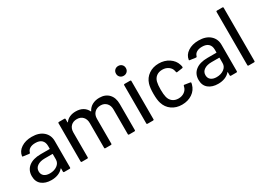

<svg xmlns="http://www.w3.org/2000/svg" viewBox="-16 -1414 2907 2120"><g transform="rotate(-30 1438.0 -354.0)"><path d="M40 -138Q40 -214 94.5 -257Q149 -300 247 -300H359Q363 -300 363 -304V-338Q363 -385 336 -411Q309 -437 256 -437Q213 -437 186 -420.5Q159 -404 152 -375Q149 -365 140 -366L67 -376Q55 -377 57 -384Q65 -443 120 -479.5Q175 -516 256 -516Q348 -516 401 -469.5Q454 -423 454 -348V-10Q454 0 444 0H373Q363 0 363 -10V-50Q363 -52 361 -53Q359 -54 358 -52Q334 -23 295.5 -7.5Q257 8 209 8Q133 8 86.5 -29.5Q40 -67 40 -138ZM230 -65Q286 -65 324.5 -93Q363 -121 363 -166V-233Q363 -237 359 -237H263Q203 -237 167.5 -212.5Q132 -188 132 -146Q132 -107 158.5 -86Q185 -65 230 -65Z M588 -10V-498Q588 -508 598 -508H669Q679 -508 679 -498V-457Q679 -455 681 -454.5Q683 -454 684 -456Q705 -486 739 -501Q773 -516 816 -516Q868 -516 905 -495Q942 -474 962 -433Q964 -426 967 -433Q988 -474 1027 -495Q1066 -516 1117 -516Q1193 -516 1236.5 -470Q1280 -424 1280 -344V-10Q1280 0 1270 0H1200Q1190 0 1190 -10V-326Q1190 -376 1161.5 -406Q1133 -436 1087 -436Q1039 -436 1009.5 -406.5Q980 -377 980 -327V-10Q980 0 969 0H899Q888 0 888 -10V-326Q888 -376 860 -406Q832 -436 785 -436Q737 -436 708.5 -407.5Q680 -379 679 -330V-10Q679 0 669 0H598Q588 0 588 -10Z M1426 -11V-499Q1426 -509 1437 -509H1507Q1518 -509 1518 -499V-11Q1518 -1 1507 -1H1437Q1426 -1 1426 -11ZM1474 -716Q1501 -716 1519 -698.5Q1537 -681 1537 -653Q1537 -626 1519 -608.5Q1501 -591 1474 -591Q1447 -591 1429 -608.5Q1411 -626 1411 -653Q1411 -681 1429 -698.5Q1447 -716 1474 -716Z M1672 -134Q1658 -176 1658 -256Q1658 -331 1672 -377Q1692 -441 1746 -478.5Q1800 -516 1874 -516Q1948 -516 2003.5 -479Q2059 -442 2077 -384Q2084 -363 2084 -352V-350Q2084 -343 2075 -341L2004 -331H2002Q1996 -331 1994 -340L1991 -354Q1984 -390 1951.5 -413.5Q1919 -437 1874 -437Q1829 -437 1799 -414Q1769 -391 1759 -351Q1750 -315 1750 -255Q1750 -194 1759 -159Q1769 -118 1799 -94.5Q1829 -71 1874 -71Q1917 -71 1949 -93.5Q1981 -116 1990 -153L1992 -162Q1994 -173 2004 -171L2073 -160Q2082 -159 2082 -151Q2082 -146 2078 -132Q2061 -67 2005.5 -29.5Q1950 8 1874 8Q1800 8 1746 -30Q1692 -68 1672 -134Z M2166 -138Q2166 -214 2220.5 -257Q2275 -300 2373 -300H2485Q2489 -300 2489 -304V-338Q2489 -385 2462 -411Q2435 -437 2382 -437Q2339 -437 2312 -420.5Q2285 -404 2278 -375Q2275 -365 2266 -366L2193 -376Q2181 -377 2183 -384Q2191 -443 2246 -479.5Q2301 -516 2382 -516Q2474 -516 2527 -469.5Q2580 -423 2580 -348V-10Q2580 0 2570 0H2499Q2489 0 2489 -10V-50Q2489 -52 2487 -53Q2485 -54 2484 -52Q2460 -23 2421.5 -7.5Q2383 8 2335 8Q2259 8 2212.5 -29.5Q2166 -67 2166 -138ZM2356 -65Q2412 -65 2450.5 -93Q2489 -121 2489 -166V-233Q2489 -237 2485 -237H2389Q2329 -237 2293.5 -212.5Q2258 -188 2258 -146Q2258 -107 2284.5 -86Q2311 -65 2356 -65Z M2714 -10V-690Q2714 -700 2724 -700H2795Q2805 -700 2805 -690V-10Q2805 0 2795 0H2724Q2714 0 2714 -10Z"/></g></svg>

Font: Barlow GEO Medium
Style: Regular
Weight: 500
Designer: Jeremy Tribby
Foundry: Tribby Type
Version: Version 1.408